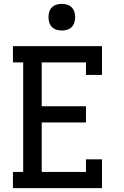

<svg xmlns="http://www.w3.org/2000/svg" viewBox="-20 -974 640 994"><path d="M47 0V-84H100V-651H47V-735H508V-586H425V-651H196V-424H425V-340H196V-84H425V-149H508V0ZM300 -816Q286 -816 272.5 -820Q259 -824 249 -834Q239 -844 235 -857.5Q231 -871 231 -885Q231 -899 235 -912.5Q239 -926 249 -936Q259 -946 272.5 -950Q286 -954 300 -954Q314 -954 327.5 -950Q341 -946 351 -936Q361 -926 365 -912.5Q369 -899 369 -885Q369 -871 365 -857.5Q361 -844 351 -834Q341 -824 327.5 -820Q314 -816 300 -816Z"/></svg>

Font: Iosevka HT Medium Extended
Style: Regular
Weight: 500
Width: 7
Monospace: yes
Designer: Belleve Invis
Foundry: Belleve Invis
Version: Version 32.3.0; ttfautohint (v1.8.4)